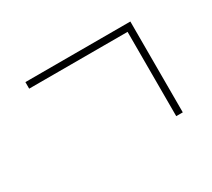

<svg xmlns="http://www.w3.org/2000/svg" viewBox="-68 -491 561 507"><g transform="rotate(-30 212.5 -237.5)"><path d="M346 -99V-356H46V-376H366V-99Z"/></g></svg>

Font: Noto Serif Display ExtraCondensed
Style: Italic
Weight: 400
Width: 2
Italic angle: -12°
Designer: Monotype Design Team
Foundry: Monotype Imaging Inc.
Version: Version 2.009